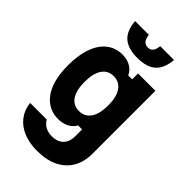

<svg xmlns="http://www.w3.org/2000/svg" viewBox="-310 -948 1269 1269"><g transform="rotate(45 325.0 -313.5)"><path d="M578 -27Q578 50 545.5 105Q513 160 452 189.5Q391 219 305 219Q232 219 177 196Q122 173 89 130Q56 87 49 27H204Q219 53 245 67.5Q271 82 305 82Q358 82 387 53Q416 24 416 -28V-92H378Q363 -62 330 -45Q297 -28 256 -28Q192 -28 145.5 -63.5Q99 -99 74.5 -165.5Q50 -232 50 -325Q50 -421 74.5 -489.5Q99 -558 145.5 -594.5Q192 -631 256 -631Q298 -631 331 -612.5Q364 -594 379 -560H416V-615H578ZM205 -326Q205 -247 233.5 -205Q262 -163 315 -163Q368 -163 397 -205Q426 -247 426 -326Q426 -405 397 -447Q368 -489 315 -489Q262 -489 233.5 -447Q205 -405 205 -326ZM286 -846Q290 -812 303 -797Q316 -782 339 -782Q363 -782 375.5 -797Q388 -812 392 -846H521Q514 -762 470 -723Q426 -684 339 -684Q252 -684 208 -723Q164 -762 157 -846Z"/></g></svg>

Font: Martian Mono SemiCondensed
Style: Bold
Weight: 700
Width: 4
Designer: Roman Shamin
Foundry: Evil Martians
Version: Version 1.000